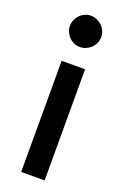

<svg xmlns="http://www.w3.org/2000/svg" viewBox="-144 -782 536 828"><g transform="rotate(20 124.0 -368.0)"><path d="M177.5 -510V0H70V-510ZM195.5 -664Q195.5 -649.5 189.8 -636.5Q184 -623.5 174 -613.8Q164 -604 150.8 -598.2Q137.5 -592.5 122.5 -592.5Q108 -592.5 95.2 -598.2Q82.5 -604 73 -613.8Q63.5 -623.5 57.8 -636.5Q52 -649.5 52 -664Q52 -679 57.8 -692Q63.5 -705 73 -714.8Q82.5 -724.5 95.2 -730.2Q108 -736 122.5 -736Q137.5 -736 150.8 -730.2Q164 -724.5 174 -714.8Q184 -705 189.8 -692Q195.5 -679 195.5 -664Z"/></g></svg>

Font: Lato SemiBold
Style: Regular
Weight: 600
Designer: Lukasz Dziedzic with Adam Twardoch and Botio Nikoltchev
Foundry: tyPoland Lukasz Dziedzic
Version: Version 2.015; 2015-08-06; http://www.latofonts.com/